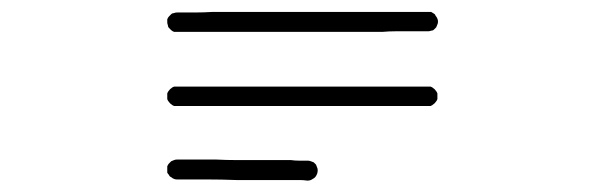

<svg xmlns="http://www.w3.org/2000/svg" viewBox="-20 -663 1040 329"><path d="M712.9 -642.6Q715.8 -642.6 718.8 -642.6Q720.7 -641.6 723.6 -639.6Q725.6 -638.7 726.6 -635.7Q728.5 -633.8 729.5 -630.9Q730.5 -628.9 730.5 -626Q730.5 -623 729.5 -621.1Q728.5 -618.2 727.5 -616.2Q725.6 -614.3 723.6 -612.3Q721.7 -610.4 718.8 -610.4Q715.8 -609.4 713.9 -609.4Q699.2 -609.4 685.5 -609.4Q671.9 -609.4 658.2 -609.4Q646.5 -609.4 635.7 -608.4Q624 -608.4 613.3 -608.4Q579.1 -608.4 545.9 -608.4Q512.7 -608.4 478.5 -608.4Q429.7 -608.4 380.9 -608.4Q332 -608.4 283.2 -608.4Q280.3 -608.4 278.3 -608.4Q275.4 -609.4 273.4 -611.3Q271.5 -613.3 269.5 -615.2Q267.6 -617.2 267.6 -620.1Q266.6 -622.1 266.6 -625Q266.6 -627.9 266.6 -629.9Q267.6 -632.8 269.5 -634.8Q271.5 -636.7 273.4 -638.7Q275.4 -640.6 278.3 -640.6Q280.3 -641.6 283.2 -641.6Q298.8 -641.6 313.5 -641.6Q329.1 -641.6 344.7 -642.6Q377.9 -642.6 412.1 -642.6Q445.3 -642.6 478.5 -642.6Q512.7 -642.6 545.9 -642.6Q579.1 -642.6 613.3 -642.6Q624 -642.6 635.7 -642.6Q646.5 -642.6 657.2 -642.6Q671.9 -642.6 685.5 -642.6Q699.2 -642.6 712.9 -642.6ZM712.9 -514.6Q715.8 -514.6 717.8 -514.6Q720.7 -513.7 722.7 -511.7Q724.6 -510.7 726.6 -507.8Q728.5 -505.9 729.5 -502.9Q729.5 -501 729.5 -498Q729.5 -495.1 729.5 -493.2Q728.5 -490.2 726.6 -488.3Q724.6 -485.4 722.7 -484.4Q720.7 -482.4 717.8 -481.4Q715.8 -481.4 712.9 -481.4Q699.2 -481.4 685.5 -481.4Q670.9 -481.4 657.2 -481.4Q646.5 -481.4 634.8 -481.4Q624 -481.4 612.3 -481.4Q579.1 -481.4 545.9 -481.4Q511.7 -481.4 478.5 -481.4Q429.7 -481.4 380.9 -481.4Q332 -481.4 283.2 -481.4Q280.3 -481.4 278.3 -481.4Q275.4 -482.4 273.4 -484.4Q271.5 -485.4 269.5 -488.3Q267.6 -490.2 266.6 -493.2Q266.6 -495.1 266.6 -498Q266.6 -501 266.6 -502.9Q267.6 -505.9 269.5 -507.8Q271.5 -510.7 273.4 -511.7Q275.4 -513.7 278.3 -514.6Q280.3 -514.6 283.2 -514.6Q298.8 -514.6 313.5 -514.6Q329.1 -514.6 344.7 -514.6Q377.9 -514.6 412.1 -514.6Q445.3 -514.6 478.5 -514.6Q511.7 -514.6 545.9 -514.6Q579.1 -514.6 612.3 -514.6Q624 -514.6 634.8 -514.6Q646.5 -514.6 657.2 -514.6Q670.9 -514.6 685.5 -514.6Q699.2 -514.6 712.9 -514.6ZM507.8 -387.7Q509.8 -387.7 512.7 -386.7Q515.6 -385.7 517.6 -384.8Q519.5 -382.8 521.5 -380.9Q522.5 -378.9 523.4 -376Q524.4 -374 524.4 -371.1Q524.4 -368.2 523.4 -365.2Q522.5 -363.3 521.5 -361.3Q519.5 -358.4 517.6 -357.4Q514.6 -355.5 512.7 -354.5Q509.8 -353.5 506.8 -353.5Q500 -354.5 493.2 -354.5Q485.4 -354.5 478.5 -354.5Q472.7 -354.5 466.8 -354.5Q460.9 -354.5 455.1 -354.5Q437.5 -354.5 419.9 -354.5Q402.3 -354.5 384.8 -354.5Q359.4 -355.5 334 -355.5Q308.6 -355.5 283.2 -355.5Q280.3 -355.5 278.3 -356.4Q275.4 -357.4 273.4 -359.4Q270.5 -360.4 269.5 -363.3Q267.6 -365.2 266.6 -367.2Q266.6 -370.1 266.6 -373Q266.6 -376 266.6 -377.9Q267.6 -380.9 269.5 -382.8Q271.5 -384.8 273.4 -386.7Q275.4 -387.7 278.3 -388.7Q280.3 -389.6 283.2 -389.6Q291 -389.6 299.8 -389.6Q307.6 -389.6 315.4 -389.6Q333 -389.6 350.6 -389.6Q368.2 -388.7 385.7 -388.7Q402.3 -388.7 419.9 -388.7Q437.5 -388.7 455.1 -388.7Q460.9 -388.7 466.8 -388.7Q472.7 -388.7 478.5 -388.7Q485.4 -387.7 493.2 -387.7Q500 -387.7 507.8 -387.7Z"/></svg>

Font: LetsEatIcons
Style: Regular
Weight: 400
Designer: Swedish Technologies
Foundry: Swedish Technologies
Version: Version 1.26.0